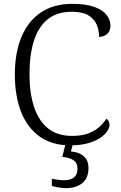

<svg xmlns="http://www.w3.org/2000/svg" viewBox="-20 -744 627 996"><path d="M345 10Q250 10 186 -35.5Q122 -81 89.5 -163.5Q57 -246 57 -358Q57 -469 91 -551.5Q125 -634 191.5 -679Q258 -724 355 -724Q424 -724 468 -708.5Q512 -693 532.5 -667Q553 -641 553 -611Q553 -584 536.5 -568.5Q520 -553 494 -553Q494 -588 481 -617.5Q468 -647 437.5 -665Q407 -683 352 -683Q276 -683 227.5 -644Q179 -605 156 -532.5Q133 -460 133 -358Q133 -262 156.5 -190Q180 -118 228.5 -78.5Q277 -39 354 -39Q403 -39 437 -51.5Q471 -64 494 -84.5Q517 -105 532 -128Q539 -124 543.5 -115.5Q548 -107 548 -95Q548 -81 536 -63Q524 -45 499.5 -28.5Q475 -12 436.5 -1Q398 10 345 10ZM321 232Q311 232 299 230.5Q287 229 274 226.5Q261 224 249 221V183Q267 187 283.5 189Q300 191 314 191Q346 191 364 176Q382 161 382 131Q382 101 361 87Q340 73 303 70L323 -9H361L348 42Q376 44 396.5 54.5Q417 65 428 82.5Q439 100 439 128Q439 179 407.5 205.5Q376 232 321 232Z"/></svg>

Font: Noto Rashi Hebrew Light
Style: Regular
Weight: 300
Version: Version 1.006